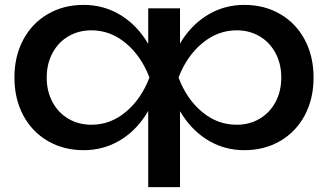

<svg xmlns="http://www.w3.org/2000/svg" viewBox="-20 -600 1341 785"><path d="M322 14Q240 14 175.5 -23.5Q111 -61 75 -128.5Q39 -196 39 -283Q39 -370 75 -437.5Q111 -505 175.5 -542.5Q240 -580 322 -580Q400 -580 465 -543Q530 -506 574.5 -439Q619 -372 637 -283Q618 -194 574 -127Q530 -60 465 -23Q400 14 322 14ZM354 -90Q432 -90 495 -143Q558 -196 591 -283Q558 -370 495 -423Q432 -476 354 -476Q301 -476 259.5 -451.5Q218 -427 194.5 -383Q171 -339 171 -283Q171 -227 194.5 -183Q218 -139 259.5 -114.5Q301 -90 354 -90ZM716 -566V-371L696 -334V-229L716 -187V165H586V-189L606 -244V-330L586 -360V-566ZM979 -580Q1061 -580 1125.5 -542.5Q1190 -505 1226 -437.5Q1262 -370 1262 -283Q1262 -196 1226 -128.5Q1190 -61 1125.5 -23.5Q1061 14 979 14Q901 14 836.5 -23Q772 -60 727.5 -127Q683 -194 664 -283Q682 -372 726.5 -439Q771 -506 836 -543Q901 -580 979 -580ZM948 -476Q870 -476 806.5 -423Q743 -370 710 -283Q743 -195 806 -142.5Q869 -90 948 -90Q1000 -90 1041.5 -114.5Q1083 -139 1106.5 -183Q1130 -227 1130 -283Q1130 -339 1106.5 -383Q1083 -427 1041.5 -451.5Q1000 -476 948 -476Z"/></svg>

Font: Unbounded Variable
Style: Regular
Weight: 400
Designer: Luke Prowse, Jean-Baptiste Morizot, Fátima Lázaro, Florian Runge
Foundry: NaN
Version: Version 1.600;FEAKit 1.0